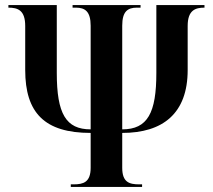

<svg xmlns="http://www.w3.org/2000/svg" viewBox="-20 -734 836 754"><path d="M258 0H538V-10H527C488 -10 460 -18 460 -75V-212C619 -212 717 -288 717 -459V-632C717 -694 747 -704 783 -704V-714H594V-448C594 -291 560 -226 460 -226V-633C460 -689 481 -704 518 -704H532V-714H265V-704H278C314 -704 336 -689 336 -633V-226C239 -226 203 -287 203 -448V-714H13V-704C50 -704 79 -694 79 -632V-459C79 -291 155 -212 336 -212V-75C336 -18 307 -10 269 -10H258Z"/></svg>

Font: Noto Serif Display ExtraCondensed
Style: Bold
Weight: 700
Width: 2
Designer: Monotype Design Team
Foundry: Monotype Imaging Inc.
Version: Version 2.009